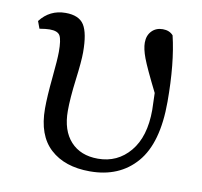

<svg xmlns="http://www.w3.org/2000/svg" viewBox="-66 -604 725 689"><g transform="rotate(10 296.0 -260.0)"><path d="M37.1 -459 27.3 -485.4Q62.5 -531.2 120.1 -531.2Q168.9 -531.2 187.5 -502Q206.1 -472.7 206.1 -402.3Q206.1 -370.1 197.3 -301.3Q188.5 -232.4 188.5 -186.5Q188.5 -115.2 224.6 -75.7Q260.7 -36.1 324.2 -36.1Q395.5 -36.1 440.9 -90.3Q486.3 -144.5 486.3 -242.2Q486.3 -254.9 484.4 -303.7Q442.4 -387.7 430.2 -420.4Q418 -453.1 418 -475.6Q418 -502 433.6 -518.1Q449.2 -534.2 473.6 -534.2Q498 -534.2 511.7 -518.6Q535.2 -420.9 535.2 -280.3Q535.2 -129.9 473.1 -58.1Q411.1 13.7 303.7 13.7Q211.9 13.7 159.2 -34.7Q106.4 -83 106.4 -180.7Q106.4 -224.6 113.3 -293.5Q120.1 -362.3 120.1 -389.6Q120.1 -432.6 111.8 -447.8Q103.5 -462.9 74.2 -462.9Q60.5 -462.9 37.1 -459Z"/></g></svg>

Font: GenYoMin TW TTF Medium
Style: Regular
Weight: 500
Version: Version 1.300